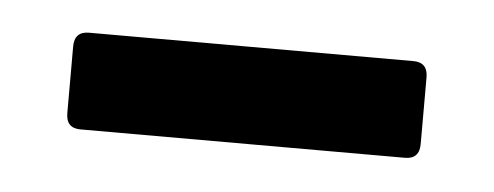

<svg xmlns="http://www.w3.org/2000/svg" viewBox="-24 -695 368 143"><g transform="rotate(5 160.0 -624.0)"><path d="M27.8 -599.1V-648.9Q27.8 -660.2 38.6 -660.2H281.2Q292 -660.2 292 -648.9V-599.1Q292 -587.9 281.2 -587.9H38.6Q27.8 -587.9 27.8 -599.1Z"/></g></svg>

Font: UnifrakturMaguntia
Style: Book
Weight: 400
Designer: j. 'mach' wust, Gerrit Ansmann, Georg Duffner, based on a font by Peter Wiegel, original typeface by Carl Albert Fahrenw
Version: Version 2017-03-19